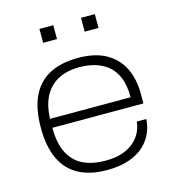

<svg xmlns="http://www.w3.org/2000/svg" viewBox="-109 -808 823 911"><g transform="rotate(-15 303.0 -353.0)"><path d="M305 12Q224 12 167.5 -18Q111 -48 82 -109Q53 -170 53 -263Q53 -356 82 -417Q111 -478 168 -508Q225 -538 309 -538Q393 -538 447 -507Q501 -476 527 -422Q553 -368 553 -299V-249H106Q106 -170 132 -122Q158 -74 203.5 -53.5Q249 -33 309 -33Q362 -33 397.5 -46.5Q433 -60 455 -81Q477 -102 488 -127Q499 -152 500 -174H547Q546 -143 533 -110.5Q520 -78 492.5 -50.5Q465 -23 418.5 -5.5Q372 12 305 12ZM106 -293H502Q502 -352 486 -390.5Q470 -429 442 -451.5Q414 -474 378.5 -484Q343 -494 303 -494Q246 -494 203 -473Q160 -452 134.5 -408Q109 -364 106 -293ZM168 -650V-718H236V-650ZM372 -650V-718H440V-650Z"/></g></svg>

Font: Archivo SemiExpanded Thin
Style: Regular
Weight: 250
Width: 6
Designer: Hector Gatti
Foundry: Omnibus-Type
Version: Version 2.001